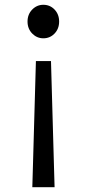

<svg xmlns="http://www.w3.org/2000/svg" viewBox="-20 -577 363 802"><path d="M115 205 118 101 130 -322H193L205 101L208 205ZM161 -417Q134 -417 114.5 -437Q95 -457 95 -487Q95 -517 114.5 -537Q134 -557 161 -557Q189 -557 208 -537Q227 -517 227 -487Q227 -457 208 -437Q189 -417 161 -417Z"/></svg>

Font: Noto Sans SC
Style: Regular
Weight: 400
Designer: Ryoko NISHIZUKA  (kana, bopomofo & ideographs); Paul D. Hunt (Latin, Greek & Cyrillic); Sandoll Communications , Soo-you
Foundry: Adobe
Version: Version 2.002;hotconv 1.0.116;makeotfexe 2.5.65601